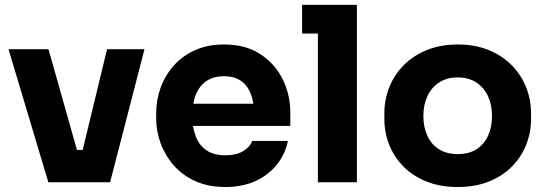

<svg xmlns="http://www.w3.org/2000/svg" viewBox="-20 -750 2244 790"><path d="M179 0 15 -547.5H179.5L334.2 0ZM228.5 0V-133H390.2V0ZM288 0 420.5 -547.5H574.5L433 0Z M907.5 19.5Q837.5 19.5 784.2 -4.5Q731 -28.5 695.2 -69.1Q659.5 -109.8 641 -160.2Q622.5 -210.8 622.5 -264V-283.5Q622.5 -338.5 641 -389.4Q659.5 -440.2 694.9 -480.1Q730.2 -520 782.4 -543.5Q834.5 -567 901.5 -567Q990 -567 1050.6 -527.6Q1111.2 -488.2 1142.9 -424.4Q1174.5 -360.5 1174.5 -286V-231.8H690V-323.2H1078.2L1025.5 -280.5Q1025.5 -330 1011.6 -364.8Q997.8 -399.5 970.4 -418Q943 -436.5 901.5 -436.5Q860.2 -436.5 831 -417.6Q801.8 -398.8 786.6 -362.4Q771.5 -326 771.5 -273Q771.5 -224.2 785.9 -187.8Q800.2 -151.2 830.2 -131.1Q860.2 -111 907.5 -111Q951.8 -111 980 -127.8Q1008.2 -144.5 1017.8 -170.2H1164.8Q1153 -114.5 1118.1 -71.5Q1083.2 -28.5 1029.9 -4.5Q976.5 19.5 907.5 19.5Z M1288 0V-730H1448.5V0ZM1223 -612V-730H1448.5V-612Z M1863.2 19.5Q1791 19.5 1735 -3Q1679 -25.5 1640.2 -64.6Q1601.5 -103.8 1581.5 -154.2Q1561.5 -204.8 1561.5 -261V-283.5Q1561.5 -341.2 1582.4 -392.6Q1603.2 -444 1642.5 -483.1Q1681.8 -522.2 1737.8 -544.6Q1793.8 -567 1863.2 -567Q1933.5 -567 1989.1 -544.6Q2044.8 -522.2 2084 -483.1Q2123.2 -444 2144.1 -392.6Q2165 -341.2 2165 -283.5V-261Q2165 -204.8 2145 -154.2Q2125 -103.8 2086.2 -64.6Q2047.5 -25.5 1991.5 -3Q1935.5 19.5 1863.2 19.5ZM1863.2 -116Q1909.8 -116 1941 -136.1Q1972.2 -156.2 1988.4 -191.9Q2004.5 -227.5 2004.5 -272.2Q2004.5 -318.8 1987.9 -354.4Q1971.2 -390 1939.6 -410.8Q1908 -431.5 1863.2 -431.5Q1818.8 -431.5 1787 -410.8Q1755.2 -390 1738.6 -354.4Q1722 -318.8 1722 -272.2Q1722 -227.5 1738.1 -191.9Q1754.2 -156.2 1785.9 -136.1Q1817.5 -116 1863.2 -116Z"/></svg>

Font: SVN-Sora Variable
Style: Regular
Weight: 400
Designer: Jonathan Barnbrook, Julián Moncada
Foundry: Barnbrook Fonts
Version: Version 2.000 - Viet hoa boi STYLEno.1 Fonts